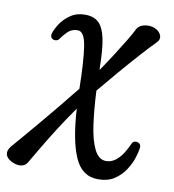

<svg xmlns="http://www.w3.org/2000/svg" viewBox="-150 -561 773 854"><g transform="rotate(10 236.0 -134.0)"><path d="M349 222Q276 222 243 146Q210 70 202 -71Q163 -16 128.5 38.5Q94 93 68.5 136.5Q43 180 30 202Q19 220 -1.5 221.5Q-22 223 -44 211Q-65 200 -69 183Q-73 166 -58 147Q-41 127 -12 93.5Q17 60 52.5 17.5Q88 -25 126 -71Q164 -117 198 -160V-164Q196 -285 186 -350Q176 -415 146 -415Q118 -415 100 -396.5Q82 -378 72 -363Q67 -355 56.5 -354Q46 -353 39 -359.5Q32 -366 34 -379Q39 -398 55.5 -424Q72 -450 100 -469.5Q128 -489 166 -489Q206 -489 228 -468Q250 -447 260 -400Q270 -353 271 -274L272 -258Q298 -296 324 -336.5Q350 -377 370.5 -411Q391 -445 400 -464Q409 -482 433 -487.5Q457 -493 479 -485Q503 -475 510 -456.5Q517 -438 500 -422Q475 -397 435.5 -353Q396 -309 353.5 -259.5Q311 -210 274 -165Q278 -81 287.5 -12.5Q297 56 317 96Q337 136 370 136Q394 136 413.5 120.5Q433 105 447 82Q461 59 470 38Q474 30 483.5 28.5Q493 27 501.5 32.5Q510 38 509 52Q507 70 498 98Q489 126 470.5 154.5Q452 183 422.5 202.5Q393 222 349 222Z"/></g></svg>

Font: Zen Old Mincho Medium
Style: Regular
Weight: 500
Designer: Yoshimichi Ohira
Foundry: Positype
Version: Version 1.500